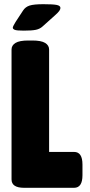

<svg xmlns="http://www.w3.org/2000/svg" viewBox="-20 -895 427 915"><path d="M95 0Q35 0 35 -40V-659Q35 -679 54 -690.5Q73 -702 115 -702H134Q176 -702 195 -690.5Q214 -679 214 -659V-171H333Q373 -171 373 -111V-60Q373 0 333 0ZM93 -749Q59 -749 50 -753Q41 -757 41 -763Q41 -769 54 -790L90 -845Q101 -862 121 -868.5Q141 -875 187 -875Q232 -875 250 -871.5Q268 -868 268 -857Q268 -851 262.5 -843Q257 -835 241 -821L183 -769Q170 -757 151 -753Q132 -749 93 -749Z"/></svg>

Font: Asap Condensed Black
Style: Regular
Weight: 900
Width: 3
Designer: Pablo Cosgaya
Foundry: Omnibus-Type
Version: Version 3.001; ttfautohint (v1.8.4.7-5d5b)